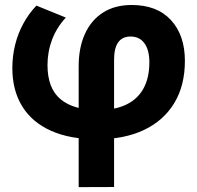

<svg xmlns="http://www.w3.org/2000/svg" viewBox="-20 -540 791 770"><path d="M295.5 210.5V-274.5Q295.5 -348.5 320.5 -403.8Q345.5 -459 393 -489.5Q440.5 -520 508 -520Q610 -520 665.8 -459.2Q721.5 -398.5 721.5 -296Q721.5 -197 679 -126.8Q636.5 -56.5 557.8 -19Q479 18.5 370 18.5Q260 18.5 184 -15.8Q108 -50 68.8 -114Q29.5 -178 29.5 -267Q29.5 -315.5 40.8 -360.8Q52 -406 73.8 -445.8Q95.5 -485.5 126 -517.5L244 -469.5Q207 -429.5 188.8 -381Q170.5 -332.5 170.5 -279Q170.5 -185.5 223 -142Q275.5 -98.5 374 -98.5Q439 -98.5 484.8 -119.8Q530.5 -141 554.8 -184Q579 -227 579 -290.5Q579 -339.5 559.2 -366.5Q539.5 -393.5 503.5 -393.5Q470.5 -393.5 454 -370.2Q437.5 -347 437.5 -300V210Z"/></svg>

Font: Geologica Roman SemiBold
Style: Regular
Weight: 600
Designer: Sindre Bremnes, Frode Helland
Foundry: Monokrom Skriftforlag AS
Version: Version 1.010;gftools[0.9.28]